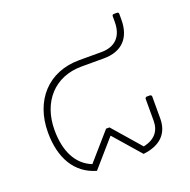

<svg xmlns="http://www.w3.org/2000/svg" viewBox="-115 -732 843 851"><g transform="rotate(-20 307.0 -306.0)"><path d="M521 -226C517 -226 513 -222 513 -218V-114C513 -67 487 -34 433 -23L319 -154H303L192 -27C121 -55 86 -127 86 -226C86 -358 167 -450 295 -450H400C485 -450 532 -498 532 -585V-612C532 -617 529 -620 524 -620H509C504 -620 501 -617 501 -612V-585C501 -518 465 -480 400 -480H295C148 -480 55 -376 55 -226C55 -105 104 -20 201 8L310 -117H312L421 8C503 -1 544 -45 544 -114V-218C544 -222 540 -226 536 -226Z"/></g></svg>

Font: LINE Seed Sans TH Thin
Style: Regular
Weight: 250
Designer: Dalton Maag Ltd | Thai characters by Cadson Demak Co.,Ltd.
Foundry: Dalton Maag Ltd
Version: Version 1.003